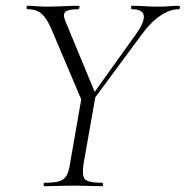

<svg xmlns="http://www.w3.org/2000/svg" viewBox="-20 -645 643 665"><path d="M282 -270 273 -278 449 -524Q481 -568 478 -590.5Q475 -613 437 -613Q434 -613 434 -619Q434 -625 437 -625Q460 -625 480 -623.5Q500 -622 532 -622Q553 -622 566.5 -623.5Q580 -625 599 -625Q603 -625 603 -619Q603 -613 599 -613Q568 -613 534.5 -590Q501 -567 469 -523ZM135 0Q131 0 131 -6Q131 -12 135 -12Q167 -12 184.5 -17Q202 -22 210.5 -37Q219 -52 223 -81L263 -310L312 -319L270 -81Q263 -38 273.5 -25Q284 -12 333 -12Q337 -12 337 -6Q337 0 333 0Q313 0 288.5 -1Q264 -2 235 -2Q205 -2 180 -1Q155 0 135 0ZM274 -271 159 -542Q143 -580 125 -596.5Q107 -613 76 -613Q72 -613 72 -619Q72 -625 76 -625Q90 -625 106.5 -623.5Q123 -622 138 -622Q171 -622 201 -623.5Q231 -625 253 -625Q256 -625 255 -619Q254 -613 250 -613Q216 -613 206.5 -604Q197 -595 206 -573L312 -317Z"/></svg>

Font: Cormorant Garamond Light Light
Style: Italic
Weight: 300
Italic angle: -10°
Version: Version 4.001